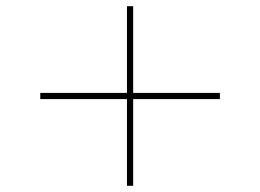

<svg xmlns="http://www.w3.org/2000/svg" viewBox="-20 -600 840 620"><path d="M390 -280H110V-300H390V-580H410V-300H690V-280H410V0H390Z"/></svg>

Font: Enso Thin
Style: Regular
Weight: 100
Designer: Coji Morishita
Foundry: UNDERFOREST DESIGN
Version: Version 1.000